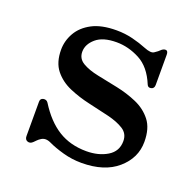

<svg xmlns="http://www.w3.org/2000/svg" viewBox="-90 -546 662 652"><g transform="rotate(20 240.5 -220.0)"><path d="M267 12Q233 12 200.5 3Q168 -6 145 -17Q124 -27 109 -16Q104 -13 99 -8Q94 -3 90 1Q81 10 71 6.5Q61 3 61 -10V-134Q61 -146 72 -148Q83 -150 89 -141Q124 -85 167.5 -58Q211 -31 269 -31Q313 -31 344.5 -50Q376 -69 376 -106Q376 -133 354 -147Q332 -161 297 -169.5Q262 -178 223.5 -186.5Q185 -195 150 -210Q115 -225 93 -252.5Q71 -280 71 -326Q71 -358 87.5 -387Q104 -416 138 -434Q172 -452 226 -452Q257 -452 285 -445Q313 -438 335 -429Q362 -418 372 -426Q377 -429 382.5 -433.5Q388 -438 392 -442Q400 -448 407 -446.5Q414 -445 414 -432V-323Q414 -310 403 -307.5Q392 -305 388 -315Q365 -371 324 -392.5Q283 -414 240 -414Q191 -414 166 -392.5Q141 -371 141 -344Q141 -319 163 -306Q185 -293 219.5 -286Q254 -279 292.5 -271Q331 -263 365.5 -248Q400 -233 422 -205Q444 -177 444 -128Q444 -70 397 -29Q350 12 267 12Z"/></g></svg>

Font: Zen Old Mincho Medium
Style: Regular
Weight: 500
Designer: Yoshimichi Ohira
Foundry: Positype
Version: Version 1.500